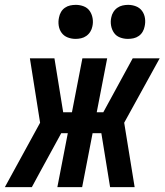

<svg xmlns="http://www.w3.org/2000/svg" viewBox="-75 -770 677 790"><path d="M56 0H-55L90 -265L48 -530H149L185 -308H221L264 -530H366L323 -308H350L471 -530H582L436 -265L479 0H378L342 -222H306L263 0H161L204 -222H177L89 -61ZM451 -610Q434 -610 418.5 -616Q403 -622 394 -635Q385 -648 382 -665Q379 -682 383 -699Q385 -710 391.5 -720.5Q398 -731 408 -738Q418 -745 429.5 -747.5Q441 -750 452 -750Q469 -750 484.5 -744Q500 -738 509.5 -725Q519 -712 521.5 -695Q524 -678 520 -661Q518 -650 512 -639.5Q506 -629 496 -622Q486 -615 474.5 -612.5Q463 -610 451 -610ZM236 -610Q219 -610 203.5 -616Q188 -622 178.5 -635Q169 -648 166.5 -665Q164 -682 168 -699Q170 -710 176 -720.5Q182 -731 192 -738Q202 -745 213.5 -747.5Q225 -750 237 -750Q254 -750 269.5 -744Q285 -738 294 -725Q303 -712 306 -695Q309 -678 305 -661Q303 -650 296.5 -639.5Q290 -629 280 -622Q270 -615 258.5 -612.5Q247 -610 236 -610Z"/></svg>

Font: Lode
Style: Bold Italic
Weight: 700
Italic angle: -11°
Monospace: yes
Designer: Belleve Invis
Foundry: Belleve Invis
Version: Version 29.2.0; ttfautohint (v1.8.3)